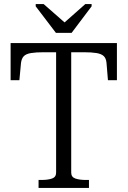

<svg xmlns="http://www.w3.org/2000/svg" viewBox="-20 -921 625 941"><path d="M254 -760H331L429 -890V-901H398L285 -801H308L194 -901H155V-890ZM255 -75V-665H195Q156 -665 132 -661Q108 -657 97 -646Q86 -635 83 -613L75 -528H32V-710H553V-528H509L502 -613Q500 -635 488.5 -646Q477 -657 453 -661Q429 -665 390 -665H329V-75Q329 -53 349.5 -46Q370 -39 401 -39H416V0H169V-39H183Q215 -39 235 -46Q255 -53 255 -75Z"/></svg>

Font: Roboto Serif 28pt Condensed Light
Style: Regular
Weight: 300
Width: 3
Designer: Greg Gazdowicz
Foundry: Commercial Type
Version: Version 1.008